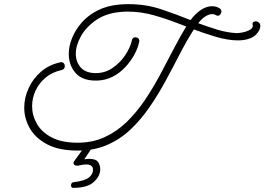

<svg xmlns="http://www.w3.org/2000/svg" viewBox="-20 -597 1277 927"><path d="M355 130Q265 130 208 100Q151 70 124 22.5Q97 -25 97 -77Q97 -125 118 -171Q139 -217 177.5 -250.5Q216 -284 270 -296Q272 -296 273 -296.5Q274 -297 275 -297Q283 -297 288 -291.5Q293 -286 293 -278Q293 -263 278 -259Q232 -249 200 -222Q168 -195 151.5 -159Q135 -123 135 -84Q135 -40 158 0.5Q181 41 229.5 66.5Q278 92 355 92Q427 92 485.5 65Q544 38 591 -7.5Q638 -53 677.5 -111Q717 -169 751 -232.5Q785 -296 816.5 -357Q848 -418 879 -469Q870 -472 862.5 -475.5Q855 -479 848 -481Q787 -505 724 -523Q661 -541 595 -541Q587 -541 578 -540.5Q569 -540 560 -539Q492 -533 444 -500Q396 -467 371 -422.5Q346 -378 346 -337Q346 -298 370 -271Q394 -244 443 -244Q487 -244 523.5 -269Q560 -294 584.5 -330.5Q609 -367 617 -403Q620 -417 634 -417Q642 -417 648 -411.5Q654 -406 652 -395Q646 -365 628.5 -333Q611 -301 584.5 -272.5Q558 -244 523.5 -226.5Q489 -209 449 -208Q379 -206 345.5 -244Q312 -282 312 -336Q312 -374 328 -413.5Q344 -453 374.5 -488Q405 -523 451 -546.5Q497 -570 557 -575Q568 -576 579 -576.5Q590 -577 600 -577Q684 -577 757.5 -552.5Q831 -528 900 -500Q921 -529 948.5 -548Q976 -567 1004 -567Q1024 -567 1040 -557Q1049 -551 1049 -542Q1049 -534 1044 -527.5Q1039 -521 1031 -521Q1028 -521 1025.5 -522.5Q1023 -524 1020 -525Q1015 -529 1005 -529Q991 -529 973.5 -519Q956 -509 937 -485Q983 -468 1028.5 -454Q1074 -440 1122 -437Q1131 -437 1149 -440Q1167 -443 1183 -451Q1199 -459 1201 -472Q1199 -478 1199 -480Q1199 -494 1215 -494Q1223 -494 1230 -488Q1237 -482 1237 -471Q1237 -462 1231 -450Q1217 -424 1190.5 -413Q1164 -402 1130 -402Q1080 -402 1021.5 -419.5Q963 -437 916 -455Q881 -400 848 -336Q815 -272 779.5 -206.5Q744 -141 702.5 -80.5Q661 -20 611 27.5Q561 75 498 102.5Q435 130 355 130ZM333 310Q323 310 323 297Q323 292 326 287.5Q329 283 334 283Q390 276 409.5 260Q429 244 429 222Q429 197 395 197Q389 197 381.5 198Q374 199 366 201Q362 202 359 202.5Q356 203 354 203Q335 203 335 190Q335 186 339 180Q343 174 353 160.5Q363 147 372 134.5Q381 122 382 120Q384 116 391 114Q398 112 405 112Q413 112 418.5 114Q424 116 422 120L387 172Q394 171 400.5 170.5Q407 170 412 170Q443 170 453.5 185.5Q464 201 464 220Q464 253 433 281.5Q402 310 334 310Z"/></svg>

Font: Meow Script
Style: Regular
Weight: 400
Designer: Robert E. Leuschke
Foundry: Robert E. Leuschke
Version: Version 1.010; ttfautohint (v1.8.3)